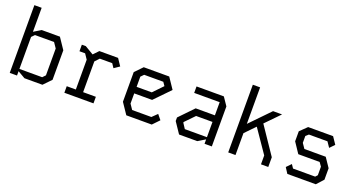

<svg xmlns="http://www.w3.org/2000/svg" viewBox="-44 -1363 3689 1982"><g transform="rotate(20 1800.0 -372.0)"><path d="M80 -744V0H160V-47.5L241.5 0H439L520 -84V-408L439 -528.5H239L160 -480.5V-744ZM160 -424 191.5 -456H401L440 -398.5V-104L410 -72.5H160Z M680 -528V-456H742L780 -399.5V-72H680V0H1000V-72H860V-409.5L903.5 -456H1040L1069.5 -411.5L1129 -452L1078 -528H872.5L818.5 -471.5L723.5 -528Z M1360 -528 1280 -445V-119.5L1360.5 0H1640L1709 -72L1665 -126L1609.5 -72H1398.5L1360 -129V-240.5H1556.5L1720 -409L1640 -528ZM1360 -424.5 1391 -456H1601L1627.5 -417.5L1526.5 -312.5H1360Z M1940 -528V-457H2220V-312.5H2009L1860 -158V-119L1940 0H2140L2220 -48.5V0H2300V-439.5L2240 -528ZM1940 -129V-137L2040 -240H2220V-72.5H1977Z M2480 -743.5V0H2560V-240.5L2666.5 -350.5L2840 -97.5V0H2920V-106.5L2718.5 -404.5L2868.5 -558.5H2769.5L2560 -342.5V-743.5Z M3166 -528H3440L3492 -451L3443 -400L3403.5 -458H3200L3170 -431.5V-356L3207 -302H3441.5L3510 -200.5V-75L3442 0H3129.5L3090 -61.5L3139 -112L3166 -72H3409L3430 -95V-189L3401 -230H3166L3090 -344V-454Z"/></g></svg>

Font: Kode Mono
Style: Regular
Weight: 400
Monospace: yes
Designer: Isa Ozler
Foundry: Kadena LLC
Version: Version 1.000;gftools[0.9.28]